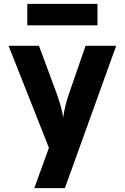

<svg xmlns="http://www.w3.org/2000/svg" viewBox="-20 -785 640 985"><path d="M156 180 231 -27 24 -550H180L269 -310Q279 -283 289.5 -248Q300 -213 304 -182Q308 -213 317 -248Q326 -283 336 -310L419 -550H576L313 180ZM120 -655V-765H480V-655Z"/></svg>

Font: JetBrains Mono NL ExtraBold
Style: Regular
Weight: 800
Designer: Philipp Nurullin, Konstantin Bulenkov
Foundry: JetBrains
Version: Version 2.304; ttfautohint (v1.8.4.7-5d5b)